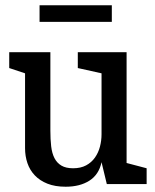

<svg xmlns="http://www.w3.org/2000/svg" viewBox="-20 -698 589 728"><path d="M229 10Q189 10 160 -1.5Q131 -13 112 -33Q93 -53 84 -79.5Q75 -106 75 -136V-420L15 -440V-500H171V-202Q171 -170 174 -143.5Q177 -117 186.5 -98.5Q196 -80 213 -70Q230 -60 257 -60Q286 -60 306.5 -71Q327 -82 340 -100.5Q353 -119 359 -142Q365 -165 365 -189V-420L275 -440V-500H460V-80L536 -60V0H385L365 -83Q355 -36 319 -13Q283 10 229 10ZM130 -678H404V-615H130Z"/></svg>

Font: Hermeneus One
Style: Regular
Weight: 400
Designer: Rodrigo Fuenzalida, Pablo Impallari
Foundry: Pablo Impallari, Rodrigo Fuenzalida
Version: Version 1.002; ttfautohint (v0.93) -l 8 -r 50 -G 200 -x 14 -